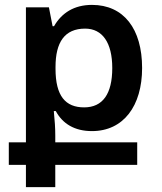

<svg xmlns="http://www.w3.org/2000/svg" viewBox="-20 -527 661 785"><path d="M86 238H206V147H541V55H206V27C206 -3 204 -34 200 -73H208C236 -21 285 9 356 9C485 9 561 -94 561 -249C561 -409 486 -507 356 -507C283 -507 232 -474 201 -420H195L180 -497H86V55H16V147H86ZM324 -88C248 -88 207 -134 207 -246V-253C207 -354 244 -410 328 -410C399 -410 439 -352 439 -249C439 -143 400 -88 324 -88Z"/></svg>

Font: Noto Sans Armenian Semi
Style: Regular
Weight: 600
Designer: Monotype Design Team
Foundry: Monotype Imaging Inc.
Version: Version 1.901